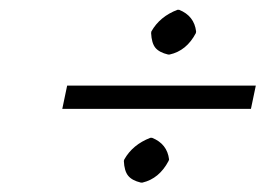

<svg xmlns="http://www.w3.org/2000/svg" viewBox="-20 -436 567 402"><path d="M296.4 -366.7 296.9 -370.1Q314.5 -401.4 351.6 -415.5H355Q386.7 -402.8 390.6 -370.1L390.1 -366.7Q370.6 -329.6 335 -321.8H332Q313.5 -326.2 305.4 -335.9Q297.4 -345.7 296.4 -366.7ZM239.3 -99.1 240.2 -102.1Q257.8 -133.3 294.9 -147.5H298.3Q330.1 -134.8 334 -102.1L333 -99.1Q313.5 -62 278.3 -53.7H274.9Q256.3 -58.1 248.3 -68.1Q240.2 -78.1 239.3 -99.1ZM515.6 -256.8 505.4 -208H110.4L120.6 -256.8Z"/></svg>

Font: Linux Biolinum
Style: Italic
Weight: 400
Italic angle: -12°
Designer: Philipp H. Poll
Foundry: Philipp H. Poll
Version: Version 1.1.3 ; ttfautohint (v0.9)